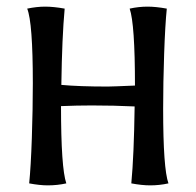

<svg xmlns="http://www.w3.org/2000/svg" viewBox="-20 -553 591 579"><path d="M68 0Q73 -49 76 -136.5Q79 -224 79 -302Q79 -485 62 -527Q91 -533 116 -533Q142 -533 175 -527Q167 -440 165 -297Q219 -292 305 -292Q318 -292 387 -295Q387 -481 371 -527Q398 -533 425 -533Q450 -533 483 -527Q478 -478 475 -390.5Q472 -303 472 -225Q472 -44 488 0Q461 6 433 6Q408 6 376 0Q384 -85 386 -232Q324 -235 257 -235Q212 -235 164 -233Q164 -46 180 0Q153 6 124 6Q100 6 68 0Z"/></svg>

Font: Mirza
Style: Regular
Weight: 400
Designer: Arabic design by Kourosh Beigpour, Latin design by Eduardo Tunni, engineering by Lasse Fister
Version: Version 1.000